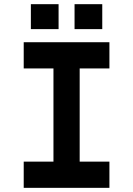

<svg xmlns="http://www.w3.org/2000/svg" viewBox="-20 -903 640 923"><path d="M237 -126V-574H94V-700H506V-574H363V-126H506V0H94V-126ZM261.6 -882.9V-763H128.4V-882.9ZM471.6 -882.9V-763H338.4V-882.9Z"/></svg>

Font: Fliege Mono Thin
Style: Regular
Weight: 100
Version: Version 0.020;Glyphs 3.3 (3306)